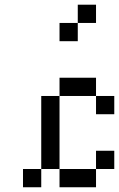

<svg xmlns="http://www.w3.org/2000/svg" viewBox="-20 -789 502 809"><path d="M230.8 -461.5H307.7V-384.6H230.8ZM307.7 -461.5H384.6V-384.6H307.7ZM384.6 -384.6H461.5V-307.7H384.6ZM153.8 -384.6H230.8V-307.7H153.8ZM153.8 -307.7H230.8V-230.8H153.8ZM153.8 -230.8H230.8V-153.8H153.8ZM153.8 -153.8H230.8V-76.9H153.8ZM76.9 -76.9H153.8V0H76.9ZM230.8 -76.9H307.7V0H230.8ZM307.7 -76.9H384.6V0H307.7ZM384.6 -153.8H461.5V-76.9H384.6ZM307.7 -769.2H384.6V-692.3H307.7ZM230.8 -692.3H307.7V-615.4H230.8Z"/></svg>

Font: Jacquarda Bastarda 9
Style: Regular
Weight: 400
Designer: Sarah Cadigan-Fried
Version: Version 1.000; ttfautohint (v1.8.4.7-5d5b)